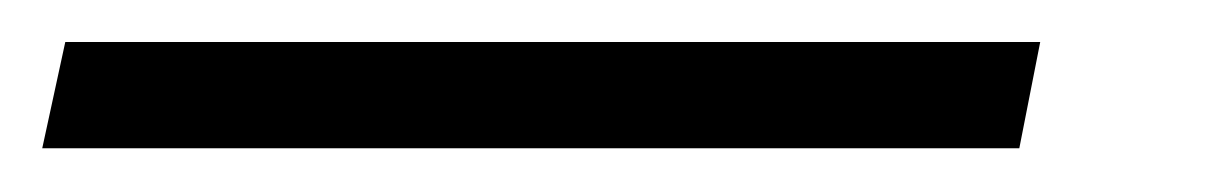

<svg xmlns="http://www.w3.org/2000/svg" viewBox="-96 34 572 90"><path d="M-65.4 53.7H391.6L381.8 103.5H-76.2Z"/></svg>

Font: Dinish
Style: Italic
Weight: 400
Italic angle: -12°
Designer: Bert Driehuis
Foundry: Playbeing
Version: Version 3.002; git-62d0f29-release